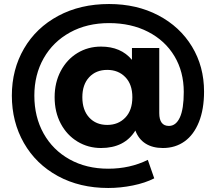

<svg xmlns="http://www.w3.org/2000/svg" viewBox="-20 -730 1075 956"><path d="M996 -274Q996 -186 970.5 -122.5Q945 -59 899 -26Q853 7 791 7Q740 7 705 -15Q670 -37 654 -80Q600 7 483 7Q419 7 366 -25Q313 -57 282.5 -114.5Q252 -172 252 -246Q252 -319 282.5 -376.5Q313 -434 365.5 -466Q418 -498 483 -498Q582 -498 637 -432V-491H773V-167Q773 -103 821 -103Q856 -103 875.5 -145Q895 -187 895 -272Q895 -373 848.5 -450.5Q802 -528 717.5 -571.5Q633 -615 523 -615Q413 -615 328.5 -568.5Q244 -522 197.5 -440Q151 -358 151 -254Q151 -148 197 -65.5Q243 17 326.5 63.5Q410 110 519 110Q627 110 716 66L748 158Q703 181 641.5 193.5Q580 206 519 206Q377 206 268 146.5Q159 87 99 -18Q39 -123 39 -254Q39 -384 99.5 -488Q160 -592 270 -651Q380 -710 523 -710Q661 -710 768.5 -653.5Q876 -597 936 -498Q996 -399 996 -274ZM639 -246Q639 -310 604 -346Q569 -382 514 -382Q458 -382 424 -345.5Q390 -309 390 -246Q390 -182 424 -145Q458 -108 514 -108Q569 -108 604 -144.5Q639 -181 639 -246Z"/></svg>

Font: Idrija
Style: Bold
Weight: 700
Designer: Julieta Ulanovsky
Foundry: Julieta Ulanovsky
Version: Version 7.200